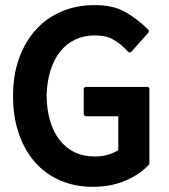

<svg xmlns="http://www.w3.org/2000/svg" viewBox="-20 -702 657 748"><path d="M30.8 -328.1Q30.8 -409.7 54.4 -475.1Q78.1 -540.5 120.1 -586.7Q162.1 -632.8 220.5 -657.5Q278.8 -682.1 347.7 -682.1Q384.3 -682.1 414.6 -675.5Q444.8 -668.9 469.2 -654.8Q492.7 -641.1 514.6 -624.3Q536.6 -607.4 557.1 -586.9Q559.6 -584.5 559.8 -580.8Q560.1 -577.1 557.6 -574.2L492.7 -501.5Q489.7 -498 485.6 -497.8Q481.4 -497.6 478.5 -501Q462.9 -518.1 447.8 -530Q432.6 -542 418.5 -549.3Q404.8 -557.1 387.7 -560.5Q370.6 -564 349.1 -564Q306.6 -564 272.5 -547.6Q238.3 -531.2 214.1 -500.7Q189.9 -470.2 176.5 -427Q163.1 -383.8 161.6 -330.1Q162.1 -275.9 175 -231.9Q188 -188 211.9 -157Q235.8 -126 270.5 -109.1Q305.2 -92.3 350.1 -92.3Q380.4 -92.3 406.7 -101.1Q429.2 -108.9 440.9 -117.7V-249H315.4Q311.5 -249 308.8 -252Q306.2 -254.9 306.2 -258.8V-354Q306.2 -363.3 315.4 -363.3H552.7Q562 -363.3 562 -354V-62Q522.5 -20.5 466.3 2.7Q410.2 25.9 341.3 25.9Q272.9 25.9 215.8 1.5Q158.7 -22.9 117.7 -68.6Q76.7 -114.3 53.7 -179.9Q30.8 -245.6 30.8 -328.1Z"/></svg>

Font: Pyidaungsu ZawDecode
Style: Bold
Weight: 700
Designer: Sun Tun
Foundry: Your Own Font Foundry
Version: Version 2.50